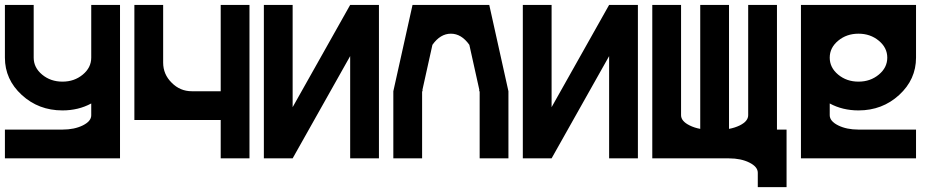

<svg xmlns="http://www.w3.org/2000/svg" viewBox="-20 -645 3810 782"><path d="M468.8 0H0V-117.2H234.4Q282.7 -117.2 317.4 -134.3Q351.6 -151.4 351.6 -175.3V-223.6Q299.3 -195.3 234.4 -195.3Q137.2 -195.3 68.6 -258.3Q0 -321.3 0 -410.2V-625H117.2V-410.2Q117.2 -369.6 151.6 -341.1Q186 -312.5 234.4 -312.5Q282.7 -312.5 317.1 -341.1Q351.6 -369.6 351.6 -410.2V-625H468.8Z M527.3 -156.2V-625H644.5V-390.1Q644.5 -342.3 679.2 -308.1Q713.4 -273.4 761.2 -273.4H878.9V-625H996.1V0H878.9V-156.2Z M1523.4 -625V0H1406.2V-416.5L1171.9 0H1054.7V-625H1171.9V-208.5L1406.2 -625Z M1699.2 -273.4V0H1582V-273.4L1660.2 -625H1972.7L2050.8 -273.4V0H1933.6V-273.4H1931.6Q1932.1 -276.4 1932.1 -279.8L1891.6 -462.4Q1859.4 -507.8 1816.4 -507.8Q1773.4 -507.8 1741.2 -462.4L1700.7 -279.8Q1700.7 -276.4 1701.2 -273.4Z M2578.1 -625V0H2460.9V-416.5L2226.6 0H2109.4V-625H2226.6V-208.5L2460.9 -625Z M2636.7 0V-625H2753.9V-175.8Q2753.9 -151.4 2788.6 -134.3Q2808.1 -124.5 2832 -120.1V-625H2949.2V-120.1Q2973.1 -124.5 2993.2 -134.3Q3027.3 -151.4 3027.3 -175.8V-625H3144.5V-117.2H3183.6V117.2H3066.4V58.6Q3066.4 34.2 3032 17.1Q2997.6 0 2949.2 0Z M3476.6 -507.8Q3428.2 -507.8 3393.8 -479.2Q3359.4 -450.7 3359.4 -410.2Q3359.4 -369.6 3393.8 -341.1Q3428.2 -312.5 3476.6 -312.5Q3524.9 -312.5 3559.3 -341.1Q3593.8 -369.6 3593.8 -410.2Q3593.8 -450.7 3559.3 -479.2Q3524.9 -507.8 3476.6 -507.8ZM3242.2 -625H3710.9V-410.2Q3710.9 -321.3 3642.3 -258.3Q3573.7 -195.3 3476.6 -195.3Q3411.6 -195.3 3359.4 -223.6V-175.8Q3359.4 -151.4 3393.8 -134.3Q3428.2 -117.2 3476.6 -117.2H3710.9V0H3242.2Z"/></svg>

Font: Leporid
Style: Regular
Weight: 400
Designer: GGBotNet
Foundry: GGBotNet
Version: 1.00